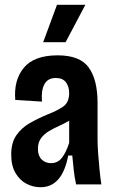

<svg xmlns="http://www.w3.org/2000/svg" viewBox="-20 -773 482 805"><path d="M150 12Q119 12 91 -2.5Q63 -17 45 -47.5Q27 -78 27 -125Q27 -174 48 -205Q69 -236 103.5 -256Q138 -276 179 -293Q218 -308 244 -325.5Q270 -343 270 -383Q270 -410 256.5 -428Q243 -446 214 -446Q180 -446 166 -419.5Q152 -393 156 -347L44 -354Q37 -437 80 -489Q123 -541 222 -541Q315 -541 352 -490Q389 -439 389 -342V-190Q389 -164 391.5 -129Q394 -94 397.5 -59.5Q401 -25 405 0H299Q292 -32 289 -61.5Q286 -91 283 -121H266Q241 12 150 12ZM194 -89Q223 -89 240.5 -112.5Q258 -136 270 -174V-267Q250 -255 227.5 -245Q205 -235 185 -223Q165 -211 152 -193.5Q139 -176 139 -149Q139 -120 154.5 -104.5Q170 -89 194 -89ZM255 -596H161L219 -753H338Z"/></svg>

Font: Bricolage Grotesque 12pt Condensed SemiBold
Style: Regular
Weight: 600
Width: 3
Designer: Mathieu Triay
Foundry: Atelier Triay
Version: Version 1.001; ttfautohint (v1.8.4.7-5d5b);gftools[0.9.33.de